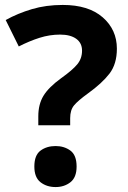

<svg xmlns="http://www.w3.org/2000/svg" viewBox="-20 -744 517 777"><path d="M135 -237V-273Q135 -322 156 -356.5Q177 -391 228 -428Q273 -460 292.5 -483.5Q312 -507 312 -539Q312 -570 288.5 -587Q265 -604 223 -604Q181 -604 140 -591Q99 -578 56 -556L3 -663Q52 -690 109 -707Q166 -724 234 -724Q338 -724 395.5 -674Q453 -624 453 -547Q453 -485 423 -446Q393 -407 336 -366Q296 -337 280 -318Q264 -299 264 -266V-237ZM205 13Q169 13 144 -6.5Q119 -26 119 -70Q119 -116 144 -134.5Q169 -153 205 -153Q240 -153 265 -134.5Q290 -116 290 -70Q290 -26 265 -6.5Q240 13 205 13Z"/></svg>

Font: Noto Sans Adlam New
Style: Bold
Weight: 400
Designer: Mark Jamra, Neil Patel
Foundry: JamraPatel LLC
Version: Version 3.001